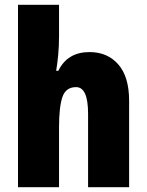

<svg xmlns="http://www.w3.org/2000/svg" viewBox="-20 -780 611 800"><path d="M226 -630Q226 -588 222.5 -551.5Q219 -515 214 -485H223Q261 -563 353 -563Q428 -563 473 -511.5Q518 -460 518 -360V0H347V-306Q347 -417 297 -417Q254 -417 240 -375.5Q226 -334 226 -250V0H55V-760H226Z"/></svg>

Font: Noto Sans Kannada Condensed Black
Style: Regular
Weight: 900
Width: 3
Designer: Jelle Bosma - Monotype Design Team
Foundry: Monotype Imaging Inc.
Version: Version 2.005; ttfautohint (v1.8.4.7-5d5b)